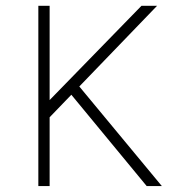

<svg xmlns="http://www.w3.org/2000/svg" viewBox="-20 -626 600 646"><path d="M456 -606.5H508.5L135 -219V-277ZM239 -344.5 524.5 0H473.5L209.5 -320ZM109 -606.5H147V0H109Z"/></svg>

Font: Karla ExtraLight
Style: Regular
Weight: 250
Designer: Jonathan Pinhorn
Version: Version 2.004;gftools[0.9.33]